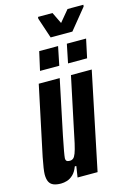

<svg xmlns="http://www.w3.org/2000/svg" viewBox="-127 -901 666 973"><g transform="rotate(-15 206.0 -415.0)"><path d="M69 8Q45 8 29.5 1.5Q14 -5 7 -19.5Q0 -34 0 -58Q0 -69 3.5 -92.5Q7 -116 13 -146L90 -510H200L140 -223Q130 -173 125.5 -148Q121 -123 120 -111Q120 -103 122.5 -99Q125 -95 130 -93.5Q135 -92 142 -92Q152 -92 159.5 -98Q167 -104 173.5 -121Q180 -138 187.5 -171Q195 -204 206 -259L259 -510H368L262 0H157L166 -58H158Q148 -31 132.5 -16.5Q117 -2 100.5 3Q84 8 69 8ZM260 -571 280 -669H381L360 -571ZM113 -571 135 -669H234L214 -571ZM209 -721 173 -829 174 -838H250L279 -778L329 -838H412L411 -829L323 -721Z"/></g></svg>

Font: Saira UltraCondensed ExtraBold
Style: Italic
Weight: 800
Width: 1
Italic angle: -12°
Designer: Hector Gatti with collaboration of the Omnibus-Type team
Foundry: Omnibus-Type
Version: Version 1.101